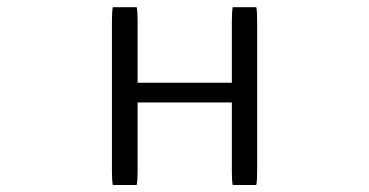

<svg xmlns="http://www.w3.org/2000/svg" viewBox="-20 -510 1040 541"><path d="M635.7 -489.7Q633.3 -478.5 633.3 -449.2V-276.9H367.7V-449.2Q367.7 -478.5 365.2 -489.7H297.9Q295.4 -478.5 295.4 -449.2V-28.3Q295.4 0.5 297.9 11.2H365.2Q367.7 0.5 367.7 -28.3V-221.2H633.3V-28.3Q633.3 0.5 635.7 11.2H702.1Q704.6 0.5 704.6 -28.3V-449.2Q704.6 -478.5 702.1 -489.7Z"/></svg>

Font: YuPearl-ExtraLight
Style: ExtraLight
Weight: 200
Designer: Max Yao
Foundry: Max-Everyday
Version: Version 1.011; ttfautohint (v1.8.3)